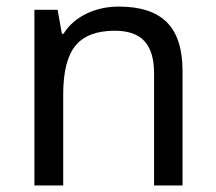

<svg xmlns="http://www.w3.org/2000/svg" viewBox="-20 -566 658 586"><path d="M450.2 0V-342.8Q450.2 -408.2 421.1 -440.2Q392.1 -472.2 330.1 -472.2Q247.6 -472.2 210.2 -426.5Q172.9 -380.9 172.9 -277.8V0H85V-536.1H155.8L168.9 -462.9H173.8Q198.7 -502.4 243.7 -524.2Q288.6 -545.9 342.8 -545.9Q441.4 -545.9 489.3 -498Q537.1 -450.2 537.1 -349.1V0Z"/></svg>

Font: Noto Sans Malayalam
Style: Regular
Weight: 400
Designer: Monotype Design team
Foundry: Monotype Imaging Inc.
Version: Version 1.02